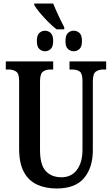

<svg xmlns="http://www.w3.org/2000/svg" viewBox="-20 -1064 638 1094"><path d="M302 -897Q280 -914 254 -940Q228 -966 206.5 -992Q185 -1018 175 -1035V-1044H283Q294 -1016 312.5 -976.5Q331 -937 346 -909V-897ZM236 -772Q218 -772 204 -785Q190 -798 190 -830Q190 -863 204 -876Q218 -889 236 -889Q255 -889 269 -876Q283 -863 283 -830Q283 -798 269 -785Q255 -772 236 -772ZM400 -772Q381 -772 367 -785Q353 -798 353 -830Q353 -863 367 -876Q381 -889 400 -889Q419 -889 433 -876Q447 -863 447 -830Q447 -798 433 -785Q419 -772 400 -772ZM303 10Q239 10 190.5 -12.5Q142 -35 115.5 -85Q89 -135 89 -217V-603Q89 -645 71.5 -656.5Q54 -668 29 -668H13V-714H283V-668H268Q242 -668 225 -656Q208 -644 208 -599V-210Q208 -124 241 -89Q274 -54 330 -54Q387 -54 418.5 -96.5Q450 -139 450 -211V-603Q450 -645 434 -656.5Q418 -668 391 -668H376V-714H585V-668H569Q543 -668 526 -656Q509 -644 509 -599V-209Q509 -109 459 -49.5Q409 10 303 10Z"/></svg>

Font: Noto Serif ExtraCondensed SemiBold
Style: Regular
Weight: 600
Width: 2
Designer: Monotype Design Team
Foundry: Monotype Imaging Inc.
Version: Version 2.015; ttfautohint (v1.8.4.7-5d5b)